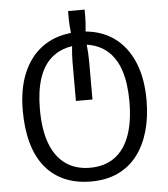

<svg xmlns="http://www.w3.org/2000/svg" viewBox="-60 -713 888 1017"><g transform="rotate(-5 384.0 -205.0)"><path d="M384 250Q305 250 243.5 223.5Q182 197 140 145.5Q98 94 76.5 18.5Q55 -57 55 -155Q55 -269 89.5 -352.5Q124 -436 189 -485Q254 -534 345 -543Q343 -563 341.5 -581.5Q340 -600 340 -613V-660H428V-615Q428 -602 426.5 -582.5Q425 -563 423 -544Q515 -535 579.5 -486Q644 -437 678.5 -353Q713 -269 713 -154Q713 -63 691.5 11.5Q670 86 628.5 139.5Q587 193 525.5 221.5Q464 250 384 250ZM384 177Q461 177 514 139.5Q567 102 594.5 28Q622 -46 622 -154Q622 -251 600 -318.5Q578 -386 533.5 -425Q489 -464 423 -474Q425 -453 426.5 -431.5Q428 -410 428 -389V-182H340V-391Q340 -411 341.5 -432Q343 -453 345 -473Q279 -463 234.5 -424Q190 -385 168 -317.5Q146 -250 146 -154Q146 -46 173.5 27.5Q201 101 254.5 139Q308 177 384 177Z"/></g></svg>

Font: Noto Sans Georgian
Style: Regular
Weight: 400
Designer: Monotype Design Team, Akaki Razmadze
Foundry: Google LLC
Version: Version 2.002